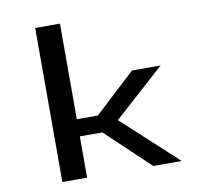

<svg xmlns="http://www.w3.org/2000/svg" viewBox="-86 -891 1022 982"><g transform="rotate(-10 425.0 -400.0)"><path d="M632 0 405 -214.5H288V0H159.5V-800H288V-303.5H397L609.5 -500H758L494 -262.5L779.5 0Z"/></g></svg>

Font: League Mono Wide Medium
Style: Regular
Weight: 500
Width: 8
Designer: Tyler Finck
Foundry: The League of Moveable Type / Tyler Finck
Version: Version 2.210